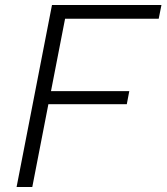

<svg xmlns="http://www.w3.org/2000/svg" viewBox="-20 -750 668 770"><path d="M109.5 0 174 -332H488.5L498.5 -384.5H184.5L241 -675H616.5L627.5 -730H188.5L46.5 0Z"/></svg>

Font: Monaspace Neon ExtraLight
Style: Italic
Weight: 200
Italic angle: -11°
Designer: Riley Cran & the Lettermatic Team
Foundry: Lettermatic
Version: Version 1.200 (Monaspace Neon)